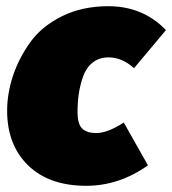

<svg xmlns="http://www.w3.org/2000/svg" viewBox="-20 -577 555 619"><path d="M329 -557Q441 -557 515 -480L412 -357Q374 -392 330 -392Q300 -392 279 -375.5Q258 -359 248 -330.5Q238 -302 234 -274.5Q230 -247 230 -216Q230 -176 245.5 -162Q261 -148 290 -148Q327 -148 379 -182L457 -44Q364 22 258 22Q138 22 70.5 -44Q3 -110 3 -220Q3 -275 21.5 -331.5Q40 -388 77 -440Q114 -492 179.5 -524.5Q245 -557 329 -557Z"/></svg>

Font: Fira Sans Ultra
Style: Italic
Weight: 950
Italic angle: -8°
Designer: Carrois Corporate & Edenspiekermann AG
Foundry: Carrois Corporate GbR & Edenspiekermann AG
Version: Version 4.203;PS 004.203;hotconv 1.0.88;makeotf.lib2.5.64775